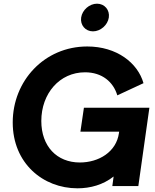

<svg xmlns="http://www.w3.org/2000/svg" viewBox="-20 -1009 840 1041"><path d="M400 12C470 12 539 -7 596 -52L589 0H730L790 -425H435L416 -295H626L625 -288C611 -185 515 -128 413 -128C288 -128 204 -216 204 -353C204 -502 303 -617 441 -617C534 -617 595 -564 616 -492L758 -558C727 -668 613 -757 453 -757C221 -757 49 -571 49 -345C49 -124 213 12 400 12ZM420 -914C414 -873 443 -839 484 -839C525 -839 564 -873 570 -914C576 -955 547 -989 506 -989C465 -989 426 -955 420 -914Z"/></svg>

Font: Mluvka ExtraBold
Style: Italic
Weight: 800
Italic angle: -8°
Designer: Modified by Jiří Krblich, Original typeface by Gumpita Rahayu
Foundry: Gumpita Rahayu & Jiří Krblich
Version: Version 2.000;Glyphs 3.1.1 (3134)